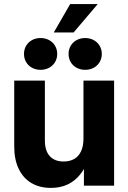

<svg xmlns="http://www.w3.org/2000/svg" viewBox="-20 -911 630 942"><path d="M49.8 -192.4V-515.6H200.2V-221.1Q200.2 -187.8 210.9 -164.9Q221.7 -142.1 242.3 -130.3Q262.9 -118.6 292.1 -118.6Q321.5 -118.6 343.4 -130.7Q365.2 -142.8 377.3 -168Q389.5 -193.2 389.5 -230.9V-515.6H539.8V0H391.7V-135.3H416.3Q399.7 -88.5 374.2 -56.1Q348.7 -23.7 312.7 -6.4Q276.7 10.9 229.9 10.9Q174.6 10.9 134.1 -13Q93.7 -36.9 71.7 -82.6Q49.8 -128.3 49.8 -192.4ZM316.4 -646.4Q316.4 -668.6 326.9 -686.4Q337.4 -704.3 356.2 -714.4Q374.9 -724.4 397.9 -724.4Q421 -724.4 439.6 -714.4Q458.2 -704.3 468.8 -686.4Q479.5 -668.6 479.5 -646.4Q479.5 -624.2 468.8 -606.3Q458.2 -588.5 439.6 -578.4Q421 -568.4 397.9 -568.4Q374.9 -568.4 356.2 -578.4Q337.4 -588.5 326.9 -606.3Q316.4 -624.2 316.4 -646.4ZM97.7 -646.4Q97.7 -668.6 108.2 -686.4Q118.7 -704.3 137.3 -714.4Q155.9 -724.4 178.9 -724.4Q202 -724.4 220.7 -714.4Q239.5 -704.3 250.1 -686.4Q260.7 -668.6 260.7 -646.4Q260.7 -624.2 250.1 -606.3Q239.5 -588.5 220.7 -578.4Q202 -568.4 178.9 -568.4Q155.9 -568.4 137.3 -578.4Q118.7 -588.5 108.2 -606.3Q97.7 -624.2 97.7 -646.4ZM324.2 -890.9H459.4L341 -751.6H243.8Z"/></svg>

Font: Intratopia Thin
Style: Regular
Weight: 100
Designer: Rasmus Andersson
Foundry: rsms
Version: Version 3.000;Glyphs 3.2.3 (3260)